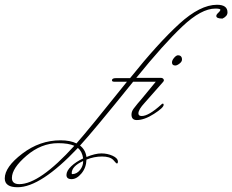

<svg xmlns="http://www.w3.org/2000/svg" viewBox="-415 -501 975 806"><path d="M321 -226Q307 -226 307 -239Q307 -248 316 -258.5Q325 -269 332.5 -269Q340 -269 344.5 -264.5Q349 -260 349 -251Q349 -242 338.5 -234Q328 -226 321 -226ZM-111 230Q-92 229 -79 212.5Q-66 196 -66 177V175Q-114 197 -114 226Q-114 230 -111 230ZM-334 272Q-249 272 -103 111Q-128 100 -171 100Q-242 100 -303.5 152.5Q-365 205 -365 246Q-365 272 -334 272ZM540 -449Q540 -433 519 -423Q493 -423 493 -434Q493 -440 501.5 -447.5Q510 -455 510 -460Q510 -465 489 -465Q430 -465 351 -390.5Q272 -316 157 -174H262Q266 -174 269.5 -171Q273 -168 273 -164Q273 -160 267 -154L192 -69Q166 -41 166 -25Q166 -14 180 -14Q209 -14 262 -62Q265 -66 268.5 -66Q272 -66 272 -61Q272 -49 231.5 -23Q191 3 159 3Q137 3 137 -20Q137 -33 146 -45Q155 -57 163 -66.5Q171 -76 178.5 -84.5Q186 -93 209 -121.5Q232 -150 239 -158H144Q-22 48 -79 110Q-56 128 -52 158Q-15 143 10.5 143Q36 143 58 153Q80 163 80 178Q80 184 77 185H75Q73 185 69.5 180.5Q66 176 60 170Q46 156 13 156Q-20 156 -52 169Q-53 203 -73 227Q-93 251 -114.5 251Q-136 251 -136 233.5Q-136 216 -116 197Q-96 178 -66 164Q-70 135 -88 120Q-244 285 -341 285Q-395 285 -395 248Q-395 200 -321.5 144Q-248 88 -161 88Q-120 88 -94 101Q-45 46 118 -158H64Q55 -158 55 -164Q55 -173 72 -173H131Q249 -320 337 -400.5Q425 -481 496 -481Q540 -481 540 -449Z"/></svg>

Font: Miss Fajardose
Style: Regular
Weight: 400
Version: Version 1.000